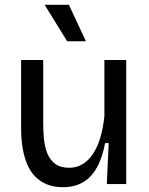

<svg xmlns="http://www.w3.org/2000/svg" viewBox="-20 -767 622 800"><path d="M243 13Q204 13 175 1Q146 -11 125.5 -32.5Q105 -54 92.5 -84.5Q80 -115 74 -152Q68 -189 68 -232V-517H160V-253Q160 -222 163 -189.5Q166 -157 176.5 -129.5Q187 -102 209 -85Q231 -68 269 -68Q300 -68 325 -83.5Q350 -99 368.5 -127.5Q387 -156 398.5 -195.5Q410 -235 415 -283V-517H506V-220V0H425L433 -171H418Q406 -107 382 -66Q358 -25 323 -6Q288 13 243 13ZM260 -595 166 -747H267L338 -595Z"/></svg>

Font: Bricolage Grotesque 48pt Condensed ExtraBold
Style: Regular
Weight: 400
Version: Version 1.000;gftools[0.9.30]